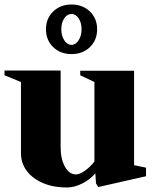

<svg xmlns="http://www.w3.org/2000/svg" viewBox="-40 -814 681 852"><path d="M256 18Q197 18 151 -1.5Q105 -21 79 -55.5Q53 -90 53 -134V-450L-20 -480V-501H229V-162Q229 -109 248 -74.5Q267 -40 297 -40Q314 -40 337 -56.5Q360 -73 379 -97V-450L316 -480V-500H555V-81L608 -70V-32L396 16L386 0L383 -45Q361 -18 325.5 0Q290 18 256 18ZM277 -574Q228 -574 196 -605Q164 -636 164 -684Q164 -732 196 -763Q228 -794 277 -794Q327 -794 359 -763Q391 -732 391 -684Q391 -636 359 -605Q327 -574 277 -574ZM277 -615Q296 -615 309 -635.5Q322 -656 322 -684Q322 -713 309 -732.5Q296 -752 277 -752Q258 -752 245 -732.5Q232 -713 232 -684Q232 -656 245 -635.5Q258 -615 277 -615Z"/></svg>

Font: Wittgenstein Black
Style: Regular
Weight: 900
Designer: Jörg Drees
Foundry: Jörg Drees
Version: Version 1.303; ttfautohint (v1.8.4.7-5d5b)